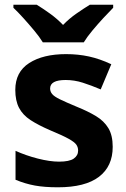

<svg xmlns="http://www.w3.org/2000/svg" viewBox="-20 -786 537 816"><path d="M459 -162Q459 -79 400.5 -34.5Q342 10 226 10Q169 10 128 2.5Q87 -5 46 -22V-145Q90 -125 141 -112Q192 -99 231 -99Q275 -99 293.5 -112Q312 -125 312 -146Q312 -160 304.5 -171Q297 -182 272 -196Q247 -210 194 -232Q143 -254 110 -275.5Q77 -297 61 -327.5Q45 -358 45 -404Q45 -480 104 -518Q163 -556 261 -556Q312 -556 358 -546Q404 -536 453 -513L408 -406Q368 -423 332 -434.5Q296 -446 259 -446Q193 -446 193 -410Q193 -397 201.5 -386.5Q210 -376 234.5 -364Q259 -352 307 -332Q354 -313 388 -292.5Q422 -272 440.5 -241.5Q459 -211 459 -162ZM162 -606Q148 -629 125.5 -656Q103 -683 79.5 -709Q56 -735 37 -753V-766H136Q162 -750 192 -728.5Q222 -707 248 -680Q274 -707 305 -728.5Q336 -750 362 -766H461V-753Q443 -735 419 -709Q395 -683 372.5 -656Q350 -629 336 -606Z"/></svg>

Font: RS Noto Sans
Style: Bold
Weight: 700
Designer: Monotype Design Team
Foundry: Monotype Imaging Inc.
Version: Version 3.10